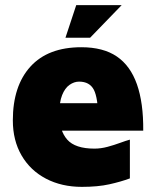

<svg xmlns="http://www.w3.org/2000/svg" viewBox="-20 -713 608 748"><path d="M299 15Q220 15 159 -17Q98 -49 64 -107.5Q30 -166 30 -244Q30 -378 98.5 -453.5Q167 -529 297 -529Q382 -529 435 -493Q488 -457 513.5 -384.5Q539 -312 538 -204H159L135 -311H382L363 -249Q362 -332 345.5 -363.5Q329 -395 288 -395Q269 -395 251 -382.5Q233 -370 222 -342.5Q211 -315 211 -269Q211 -204 242 -169Q273 -134 348 -134Q373 -134 399 -141Q425 -148 448 -156.5Q471 -165 486 -169V-18Q451 -5 406 5Q361 15 299 15ZM235 -566 277 -693H454L331 -566Z"/></svg>

Font: Maven Pro Black
Style: Regular
Weight: 900
Designer: Joe Prince
Foundry: Joe Prince
Version: Version 2.103